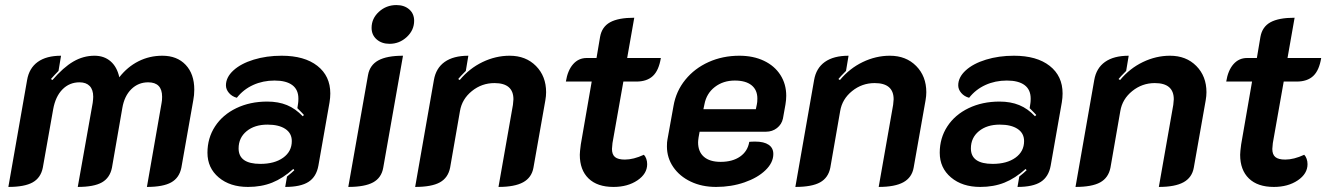

<svg xmlns="http://www.w3.org/2000/svg" viewBox="-20 -729 5249 758"><path d="M87 -413Q95 -460 129 -484.5Q163 -509 221 -509L211 -449Q197 -435 181 -417L187 -413Q230 -463 269.5 -486Q309 -509 353 -509Q391 -509 416.5 -487Q442 -465 451 -424Q483 -465 526.5 -487Q570 -509 621 -509Q679 -509 713 -473Q747 -437 747 -375Q747 -353 743 -333L696 -67Q688 -27 656 -9Q624 9 560 9L618 -323Q620 -332 620 -347Q620 -404 565 -404Q526 -404 498.5 -377Q471 -350 463 -303L422 -67Q414 -27 382.5 -9Q351 9 287 9L346 -323Q348 -339 348 -347Q348 -375 334 -389.5Q320 -404 294 -404Q254 -404 226.5 -376Q199 -348 190 -298L149 -67Q141 -27 109 -9Q77 9 13 9Z M799 -126Q799 -184 829 -230Q859 -276 913 -302Q967 -328 1035 -328Q1079 -328 1113 -314Q1147 -300 1175 -270L1180 -275Q1177 -279 1154 -302L1157 -322Q1158 -328 1158 -340Q1158 -375 1134 -393Q1110 -411 1064 -411Q1018 -411 979.5 -393.5Q941 -376 915 -343Q896 -348 884 -362Q872 -376 872 -392Q872 -424 901.5 -451Q931 -478 981.5 -493.5Q1032 -509 1092 -509Q1182 -509 1233 -469Q1284 -429 1284 -360Q1284 -343 1281 -325L1237 -75Q1229 -31 1198 -11Q1167 9 1106 9L1113 -32Q1132 -47 1142 -57L1138 -62Q1097 -25 1054.5 -8Q1012 9 959 9Q888 9 843.5 -28.5Q799 -66 799 -126ZM1132 -172Q1132 -203 1106.5 -220Q1081 -237 1036 -237Q985 -237 953.5 -211Q922 -185 922 -143Q922 -82 1008 -82Q1064 -82 1098 -106.5Q1132 -131 1132 -172Z M1447 -619Q1447 -656 1476 -682.5Q1505 -709 1545 -709Q1576 -709 1595.5 -692Q1615 -675 1615 -647Q1615 -610 1586 -583Q1557 -556 1518 -556Q1487 -556 1467 -573.5Q1447 -591 1447 -619ZM1433 -433Q1440 -472 1473.5 -490.5Q1507 -509 1571 -509L1493 -67Q1486 -27 1453 -9Q1420 9 1355 9Z M1693 -413Q1701 -460 1735.5 -484.5Q1770 -509 1829 -509L1819 -449Q1796 -426 1789 -417L1795 -413Q1833 -459 1885 -484Q1937 -509 1992 -509Q2056 -509 2096 -468.5Q2136 -428 2136 -365Q2136 -350 2133 -333L2086 -67Q2079 -28 2045.5 -9.5Q2012 9 1948 9L2005 -315Q2007 -331 2007 -337Q2007 -401 1932 -401Q1882 -401 1843 -369.5Q1804 -338 1796 -291L1757 -67Q1749 -27 1716.5 -9Q1684 9 1619 9Z M2269 -118Q2269 -129 2273 -159L2316 -407H2214Q2221 -451 2242.5 -475.5Q2264 -500 2296 -500H2335L2349 -583Q2356 -623 2388.5 -641Q2421 -659 2484 -659L2456 -500H2589Q2581 -451 2557.5 -429Q2534 -407 2492 -407H2441L2398 -164Q2396 -146 2396 -141Q2396 -119 2408 -109Q2420 -99 2447 -99Q2481 -99 2522 -118Q2528 -112 2531.5 -102Q2535 -92 2535 -81Q2535 -43 2496.5 -17Q2458 9 2402 9Q2338 9 2303.5 -24.5Q2269 -58 2269 -118Z M2613 -151Q2613 -169 2615 -178L2639 -311Q2649 -369 2685.5 -414Q2722 -459 2777.5 -484Q2833 -509 2899 -509Q2954 -509 2996 -489Q3038 -469 3061 -433Q3084 -397 3084 -351Q3084 -335 3081 -317L3071 -261Q3066 -238 3047.5 -223.5Q3029 -209 3004 -209H2742L2738 -187Q2736 -173 2736 -167Q2736 -130 2759 -110Q2782 -90 2825 -90Q2872 -90 2902 -111Q2932 -132 2938 -169Q2947 -170 2962 -170Q2996 -170 3014.5 -157.5Q3033 -145 3033 -121Q3033 -87 3002 -57Q2971 -27 2919 -9Q2867 9 2807 9Q2751 9 2707 -12Q2663 -33 2638 -69.5Q2613 -106 2613 -151ZM2964 -298 2968 -317Q2970 -325 2970 -340Q2970 -374 2947 -392.5Q2924 -411 2881 -411Q2835 -411 2802 -385.5Q2769 -360 2761 -317L2757 -298Z M3194 -413Q3202 -460 3236.5 -484.5Q3271 -509 3330 -509L3320 -449Q3297 -426 3290 -417L3296 -413Q3334 -459 3386 -484Q3438 -509 3493 -509Q3557 -509 3597 -468.5Q3637 -428 3637 -365Q3637 -350 3634 -333L3587 -67Q3580 -28 3546.5 -9.5Q3513 9 3449 9L3506 -315Q3508 -331 3508 -337Q3508 -401 3433 -401Q3383 -401 3344 -369.5Q3305 -338 3297 -291L3258 -67Q3250 -27 3217.5 -9Q3185 9 3120 9Z M3690 -126Q3690 -184 3720 -230Q3750 -276 3804 -302Q3858 -328 3926 -328Q3970 -328 4004 -314Q4038 -300 4066 -270L4071 -275Q4068 -279 4045 -302L4048 -322Q4049 -328 4049 -340Q4049 -375 4025 -393Q4001 -411 3955 -411Q3909 -411 3870.5 -393.5Q3832 -376 3806 -343Q3787 -348 3775 -362Q3763 -376 3763 -392Q3763 -424 3792.5 -451Q3822 -478 3872.5 -493.5Q3923 -509 3983 -509Q4073 -509 4124 -469Q4175 -429 4175 -360Q4175 -343 4172 -325L4128 -75Q4120 -31 4089 -11Q4058 9 3997 9L4004 -32Q4023 -47 4033 -57L4029 -62Q3988 -25 3945.5 -8Q3903 9 3850 9Q3779 9 3734.5 -28.5Q3690 -66 3690 -126ZM4023 -172Q4023 -203 3997.5 -220Q3972 -237 3927 -237Q3876 -237 3844.5 -211Q3813 -185 3813 -143Q3813 -82 3899 -82Q3955 -82 3989 -106.5Q4023 -131 4023 -172Z M4300 -413Q4308 -460 4342.5 -484.5Q4377 -509 4436 -509L4426 -449Q4403 -426 4396 -417L4402 -413Q4440 -459 4492 -484Q4544 -509 4599 -509Q4663 -509 4703 -468.5Q4743 -428 4743 -365Q4743 -350 4740 -333L4693 -67Q4686 -28 4652.5 -9.5Q4619 9 4555 9L4612 -315Q4614 -331 4614 -337Q4614 -401 4539 -401Q4489 -401 4450 -369.5Q4411 -338 4403 -291L4364 -67Q4356 -27 4323.5 -9Q4291 9 4226 9Z M4876 -118Q4876 -129 4880 -159L4923 -407H4821Q4828 -451 4849.5 -475.5Q4871 -500 4903 -500H4942L4956 -583Q4963 -623 4995.5 -641Q5028 -659 5091 -659L5063 -500H5196Q5188 -451 5164.5 -429Q5141 -407 5099 -407H5048L5005 -164Q5003 -146 5003 -141Q5003 -119 5015 -109Q5027 -99 5054 -99Q5088 -99 5129 -118Q5135 -112 5138.5 -102Q5142 -92 5142 -81Q5142 -43 5103.5 -17Q5065 9 5009 9Q4945 9 4910.5 -24.5Q4876 -58 4876 -118Z"/></svg>

Font: K2D
Style: Bold Italic
Weight: 700
Italic angle: -10°
Designer: Katatrad Aksorn Co.,Ltd.
Foundry: Cadson Demak Co.,Ltd.
Version: Version 1.000; ttfautohint (v1.6)